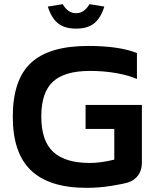

<svg xmlns="http://www.w3.org/2000/svg" viewBox="-20 -902 735 931"><path d="M644 -519Q603.5 -537.1 543.2 -547.6Q482.9 -558.1 416 -558.1Q293.5 -558.1 236.8 -506.1Q180.2 -454.1 180.2 -336.9Q180.2 -219.2 238 -165.5Q295.9 -111.8 416 -111.8Q467.8 -111.8 534.2 -127.9V-276.9H395V-393.1H668V-113.8Q668 -77.1 650.1 -52.2Q632.3 -27.3 600.1 -17.1Q574.2 -9.3 516.6 -0.2Q459 8.8 399.9 8.8Q219.2 8.8 130.6 -75.4Q42 -159.7 42 -335.9Q42 -515.6 130.4 -597.4Q218.8 -679.2 407.2 -679.2Q557.1 -679.2 644 -645ZM211.9 -870.1Q229.5 -814 261.5 -788.6Q293.5 -763.2 349.1 -763.2Q404.3 -763.2 436.3 -788.6Q468.3 -814 485.8 -870.1L414.1 -881.8Q388.2 -837.9 349.1 -837.9Q309.1 -837.9 284.2 -881.8Z"/></svg>

Font: LT Wave Text Bold
Style: Regular
Weight: 700
Designer: Daniel Lyons
Version: Version 2.5 (Glyphs App)